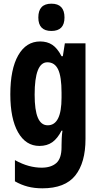

<svg xmlns="http://www.w3.org/2000/svg" viewBox="-20 -782 540 1042"><path d="M198 -557Q236 -557 263.5 -539Q291 -521 314 -477H321L332 -547H444V-28Q444 101 388.5 170.5Q333 240 210 240Q166 240 130 230.5Q94 221 61 202V87Q101 109 136.5 118.5Q172 128 206 128Q257 128 285.5 103Q314 78 314 16V7Q314 -10 315 -32Q316 -54 319 -73H314Q292 -30 263.5 -10Q235 10 194 10Q120 10 78 -64Q36 -138 36 -270Q36 -407 79 -482Q122 -557 198 -557ZM237 -444Q168 -444 168 -268Q168 -184 185.5 -143Q203 -102 239 -102Q314 -102 314 -252V-279Q314 -366 295.5 -405Q277 -444 237 -444ZM259 -762Q330 -762 330 -687Q330 -614 259 -614Q188 -614 188 -687Q188 -762 259 -762Z"/></svg>

Font: Noto Sans Lao ExtraCondensed
Style: Bold
Weight: 700
Width: 2
Designer: Monotype Design Team
Foundry: Monotype Imaging Inc.
Version: Version 2.003; ttfautohint (v1.8.4.7-5d5b)